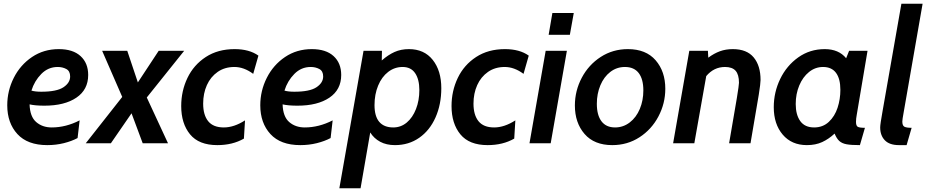

<svg xmlns="http://www.w3.org/2000/svg" viewBox="-20 -770 4982 1032"><path d="M19 -204Q19 -282 54 -351.5Q89 -421 152 -463.5Q215 -506 296 -506Q372 -506 413 -468.5Q454 -431 454 -367Q454 -288 390.5 -245Q327 -202 219 -202Q169 -202 139 -209Q141 -143 174.5 -114Q208 -85 258 -85Q334 -85 408 -123L397 -28Q365 -11 323 -0.5Q281 10 234 10Q128 10 73.5 -49.5Q19 -109 19 -204ZM357 -359Q357 -388 336.5 -399Q316 -410 290 -410Q239 -410 202 -372.5Q165 -335 149 -283Q169 -277 202 -277Q285 -277 321 -301Q357 -325 357 -359Z M637 -249 529 -497H664L721 -327L833 -497H970L769 -246L883 0H747L687 -161L576 0H441Z M954 -200Q954 -281 987.5 -351Q1021 -421 1086 -463.5Q1151 -506 1241 -506Q1320 -506 1369 -471L1341 -373Q1291 -410 1240 -410Q1188 -410 1150 -383.5Q1112 -357 1092 -312.5Q1072 -268 1072 -213Q1072 -152 1099 -118.5Q1126 -85 1183 -85Q1238 -85 1297 -123L1291 -25Q1230 10 1148 10Q1049 10 1001.5 -48Q954 -106 954 -200Z M1379 -204Q1379 -282 1414 -351.5Q1449 -421 1512 -463.5Q1575 -506 1656 -506Q1732 -506 1773 -468.5Q1814 -431 1814 -367Q1814 -288 1750.5 -245Q1687 -202 1579 -202Q1529 -202 1499 -209Q1501 -143 1534.5 -114Q1568 -85 1618 -85Q1694 -85 1768 -123L1757 -28Q1725 -11 1683 -0.5Q1641 10 1594 10Q1488 10 1433.5 -49.5Q1379 -109 1379 -204ZM1717 -359Q1717 -388 1696.5 -399Q1676 -410 1650 -410Q1599 -410 1562 -372.5Q1525 -335 1509 -283Q1529 -277 1562 -277Q1645 -277 1681 -301Q1717 -325 1717 -359Z M1934 -497H2033L2032 -445Q2066 -475 2100.5 -490.5Q2135 -506 2178 -506Q2260 -506 2306 -448Q2352 -390 2352 -296Q2352 -209 2321 -139Q2290 -69 2233.5 -29.5Q2177 10 2103 10Q2057 10 2023.5 -8Q1990 -26 1970 -58L1918 242H1804ZM2234 -286Q2234 -343 2211.5 -376.5Q2189 -410 2144 -410Q2101 -410 2066.5 -383.5Q2032 -357 2012.5 -310Q1993 -263 1993 -205Q1993 -145 2018.5 -115Q2044 -85 2094 -85Q2135 -85 2166.5 -111.5Q2198 -138 2216 -184Q2234 -230 2234 -286Z M2407 -200Q2407 -281 2440.5 -351Q2474 -421 2539 -463.5Q2604 -506 2694 -506Q2773 -506 2822 -471L2794 -373Q2744 -410 2693 -410Q2641 -410 2603 -383.5Q2565 -357 2545 -312.5Q2525 -268 2525 -213Q2525 -152 2552 -118.5Q2579 -85 2636 -85Q2691 -85 2750 -123L2744 -25Q2683 10 2601 10Q2502 10 2454.5 -48Q2407 -106 2407 -200Z M2949 -700H3064L3043 -583H2929ZM2913 -497H3027L2940 0H2826Z M3070 -203Q3070 -282 3107 -352Q3144 -422 3209 -464Q3274 -506 3355 -506Q3452 -506 3504 -446Q3556 -386 3556 -293Q3556 -214 3519 -144Q3482 -74 3417 -32Q3352 10 3271 10Q3174 10 3122 -50Q3070 -110 3070 -203ZM3438 -284Q3438 -345 3413 -377.5Q3388 -410 3339 -410Q3295 -410 3260.5 -383.5Q3226 -357 3207 -311.5Q3188 -266 3188 -212Q3188 -151 3213 -118Q3238 -85 3286 -85Q3330 -85 3365 -112Q3400 -139 3419 -184.5Q3438 -230 3438 -284Z M3685 -497H3785L3787 -460Q3818 -483 3849.5 -494.5Q3881 -506 3919 -506Q3994 -506 4031 -461.5Q4068 -417 4068 -340Q4068 -322 4058.5 -261.5Q4049 -201 4014 0H3899Q3929 -172 3940.5 -242.5Q3952 -313 3952 -325Q3952 -369 3934 -389.5Q3916 -410 3877 -410Q3817 -410 3776 -361L3712 0H3598Z M4139 -194Q4139 -274 4173.5 -345.5Q4208 -417 4270.5 -461.5Q4333 -506 4413 -506Q4488 -506 4528 -457L4544 -497H4643L4585 -153Q4581 -132 4581 -115Q4581 -94 4590.5 -88.5Q4600 -83 4629 -83L4602 10Q4555 10 4530.5 5.5Q4506 1 4491.5 -12Q4477 -25 4466 -52Q4435 -23 4399.5 -6.5Q4364 10 4317 10Q4235 10 4187 -46.5Q4139 -103 4139 -194ZM4497 -287Q4497 -347 4473.5 -378.5Q4450 -410 4404 -410Q4362 -410 4328.5 -383Q4295 -356 4276 -310.5Q4257 -265 4257 -211Q4257 -153 4281.5 -119Q4306 -85 4356 -85Q4403 -85 4435 -115Q4467 -145 4482 -191Q4497 -237 4497 -287Z M4711 -85Q4711 -102 4724 -174L4825 -750H4939L4837 -165Q4830 -127 4830 -117Q4830 -95 4841 -89Q4852 -83 4880 -83L4853 10H4812Q4761 10 4736 -16Q4711 -42 4711 -85Z"/></svg>

Font: Cabin SemiBold
Style: Italic
Weight: 600
Italic angle: -7°
Designer: Pablo Impallari
Foundry: Pablo Impallari. http://www.impallari.com Igino Marini. http://www.ikern.com
Version: Version 2.200